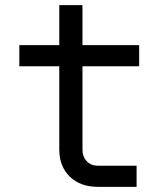

<svg xmlns="http://www.w3.org/2000/svg" viewBox="-20 -725 640 745"><path d="M360 0Q292 0 251 -39.5Q210 -79 210 -145V-468H55V-550H210V-705H300V-550H520V-468H300V-145Q300 -117 316.5 -99.5Q333 -82 360 -82H510V0Z"/></svg>

Font: NKDuy Mono
Style: Regular
Weight: 400
Monospace: yes
Designer: NKDuy
Foundry: NKDuy
Version: Version 2.251; ttfautohint (v1.8.4.7-5d5b)